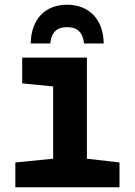

<svg xmlns="http://www.w3.org/2000/svg" viewBox="-20 -793 570 813"><path d="M264 -773C174 -773 112 -715 110 -609H193C198 -659 223 -678 264 -678C304 -678 330 -660 336 -609H419C418 -711 357 -773 264 -773ZM45 0H486V-105L348 -121V-549H74V-440L205 -427V-121L45 -105Z"/></svg>

Font: Noto Sans Mono Condensed ExtraBold
Style: Regular
Weight: 800
Width: 3
Designer: Monotype Design Team
Foundry: Monotype Imaging Inc.
Version: Version 2.014